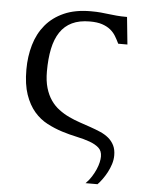

<svg xmlns="http://www.w3.org/2000/svg" viewBox="-52 -572 625 814"><g transform="rotate(5 260.0 -165.0)"><path d="M453.6 70.8Q453.6 89.4 447.8 107.9Q441.9 126.5 432.9 143.6Q423.8 160.6 413.3 175Q402.8 189.5 393.6 198.7H342.8Q357.4 184.1 367.7 167.7Q377.9 151.4 384.8 135.5Q391.6 119.6 394.8 105.5Q397.9 91.3 397.9 80.6Q397.9 56.6 383.1 43.5Q368.2 30.3 343.8 21.5Q319.3 12.7 288.1 6.1Q256.8 -0.5 224.4 -10.7Q191.9 -21 160.6 -37.4Q129.4 -53.7 105 -82Q80.6 -110.4 65.7 -153.3Q50.8 -196.3 50.8 -259.3Q50.8 -315.4 65.2 -364.7Q79.6 -414.1 110.1 -450.7Q140.6 -487.3 188 -508.3Q235.4 -529.3 301.3 -529.3Q326.7 -529.3 344.2 -527.6Q361.8 -525.9 377.9 -523.9Q394 -522 412.1 -520.3Q430.2 -518.6 456.5 -518.6L468.3 -402.3H429.2Q421.4 -418.5 412.4 -433.6Q403.3 -448.7 389.2 -460.2Q375 -471.7 354 -478.8Q333 -485.8 301.3 -485.8Q256.8 -485.8 225.8 -470.9Q194.8 -456.1 175.3 -427Q155.8 -397.9 147 -355.7Q138.2 -313.5 138.2 -259.3Q138.2 -218.8 147 -189Q155.8 -159.2 170.9 -137.5Q186 -115.7 206.3 -100.6Q226.6 -85.4 249.3 -74.7Q272 -64 295.9 -55.9Q319.8 -47.9 342.5 -40Q365.2 -32.2 385.5 -23.4Q405.8 -14.6 420.9 -2Q436 10.7 444.8 28.3Q453.6 45.9 453.6 70.8Z"/></g></svg>

Font: Arian AMU Serif
Style: Regular
Weight: 400
Designer: Ruben Hakobyan (Tarumian)
Foundry: Ruben Hakobyan (Tarumian)
Version: Version 1.002